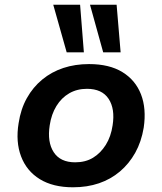

<svg xmlns="http://www.w3.org/2000/svg" viewBox="-20 -785 688 815"><path d="M290 10Q205 10 149 -24.5Q93 -59 69.5 -121Q46 -183 59 -262Q68 -322 94 -368.5Q120 -415 159.5 -447.5Q199 -480 249 -496.5Q299 -513 358 -513Q444 -513 499.5 -479Q555 -445 578.5 -384.5Q602 -324 590 -243Q580 -183 554 -136.5Q528 -90 489 -57Q450 -24 400 -7Q350 10 290 10ZM299 -96Q343 -96 375 -115.5Q407 -135 429 -170Q451 -205 458 -253Q469 -323 441 -365.5Q413 -408 349 -408Q307 -408 274 -389Q241 -370 219.5 -335Q198 -300 191 -253Q180 -182 208 -139Q236 -96 299 -96ZM418 -563 362 -765H475L492 -563ZM263 -563 206 -765H320L336 -563Z"/></svg>

Font: Nunito Sans 6pt
Style: Bold Italic
Weight: 700
Italic angle: -9°
Version: Version 3.101;gftools[0.9.27]